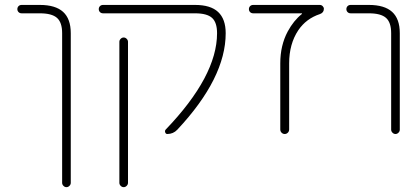

<svg xmlns="http://www.w3.org/2000/svg" viewBox="-20 -567 1714 783"><path d="M142.6 -512.7H68.4Q60.5 -512.7 55.7 -517.6Q50.8 -522.5 50.8 -529.8Q50.8 -537.1 55.7 -542Q60.5 -546.9 68.4 -546.9H142.6Q206.1 -546.9 237.3 -518.6Q268.6 -490.2 268.6 -431.6V178.7Q268.6 185.5 263.2 190.9Q257.8 196.3 251 196.3Q244.1 196.3 238.8 190.9Q233.4 185.5 233.4 178.7V-431.6Q233.4 -475.6 212.4 -494.1Q191.4 -512.7 142.6 -512.7Z M775.4 -546.9Q838.9 -546.9 869.6 -518.1Q900.4 -489.3 900.4 -431.6Q900.4 -249 703.1 -38.1Q686.5 -20.5 662.1 -20.5Q656.2 -20.5 653.8 -26.9Q651.4 -33.2 655.3 -38.1Q865.2 -256.8 865.2 -431.6Q865.2 -475.6 844.7 -494.1Q824.2 -512.7 775.4 -512.7H400.4Q392.6 -512.7 387.7 -517.6Q382.8 -522.5 382.8 -529.8Q382.8 -537.1 387.7 -542Q392.6 -546.9 400.4 -546.9ZM466.8 178.7V-396.5Q466.8 -403.3 472.2 -408.7Q477.5 -414.1 484.4 -414.1Q491.2 -414.1 496.6 -408.7Q502 -403.3 502 -396.5V178.7Q502 185.5 496.6 190.9Q491.2 196.3 484.4 196.3Q477.5 196.3 472.2 190.9Q466.8 185.5 466.8 178.7Z M1210.9 -509.8Q1211.9 -510.7 1211.9 -511.7Q1211.9 -512.7 1210 -512.7H1012.7Q1004.9 -512.7 1000 -517.6Q995.1 -522.5 995.1 -529.8Q995.1 -537.1 1000 -542Q1004.9 -546.9 1012.7 -546.9H1284.2Q1291 -546.9 1295.9 -542Q1300.8 -537.1 1300.8 -531.2Q1300.8 -515.6 1285.2 -509.8Q1228.5 -491.2 1196.3 -443.4Q1159.2 -387.7 1159.2 -308.6V-39.1Q1159.2 -31.2 1153.8 -25.9Q1148.4 -20.5 1141.1 -20.5Q1133.8 -20.5 1128.4 -25.9Q1123 -31.2 1123 -39.1V-308.6Q1123 -381.8 1153.3 -438.5Q1177.7 -483.4 1210.9 -509.8Z M1484.4 -512.7H1410.2Q1402.3 -512.7 1397.5 -517.6Q1392.6 -522.5 1392.6 -529.8Q1392.6 -537.1 1397.5 -542Q1402.3 -546.9 1410.2 -546.9H1484.4Q1547.9 -546.9 1579.1 -518.6Q1610.4 -490.2 1610.4 -431.6V-38.1Q1610.4 -31.2 1605 -25.9Q1599.6 -20.5 1592.8 -20.5Q1585.9 -20.5 1580.6 -25.9Q1575.2 -31.2 1575.2 -38.1V-431.6Q1575.2 -475.6 1554.2 -494.1Q1533.2 -512.7 1484.4 -512.7Z"/></svg>

Font: Gen Jyuu Gothic ExtraLight
Style: Regular
Weight: 100
Designer: [Source Han Sans]
Ryoko NISHIZUKA  (kana & ideographs); Paul D. Hunt (Latin, Greek & Cyrillic); Wenlong ZHANG  (bopomofo
Version: Version 1.002.20150607